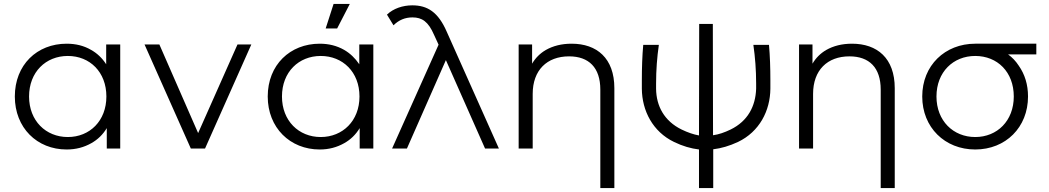

<svg xmlns="http://www.w3.org/2000/svg" viewBox="-20 -751 5307 971"><path d="M317 5C364 5 405 -6 442 -27C474 -45 500 -70 520 -103V0H588V-526H517V-426C497 -457 471 -482 440 -499C404 -520 363 -530 317 -530C167 -530 55 -423 55 -263C55 -105 167 5 317 5ZM323 -58C212 -58 127 -140 127 -263C127 -387 212 -468 323 -468C434 -468 518 -387 518 -263C518 -140 434 -58 323 -58Z M1017 0 1251 -526H1181L982 -78L786 -526H711L945 0Z M1685 -607 1749 -731H1667L1627 -607ZM1597 5C1643 5 1684 -6 1721 -27C1753 -45 1779 -70 1799 -103V0H1868V-526H1797V-426C1776 -457 1751 -481 1720 -499C1683 -520 1642 -530 1597 -530C1447 -530 1334 -423 1334 -263C1334 -105 1447 5 1597 5ZM1602 -58C1491 -58 1406 -140 1406 -263C1406 -387 1491 -468 1602 -468C1713 -468 1798 -387 1798 -263C1798 -140 1713 -58 1602 -58Z M2065 -724C2017 -724 1969 -708 1937 -677L1970 -623C1997 -650 2029 -663 2066 -663C2114 -663 2146 -642 2175 -575L2198 -525L1963 0H2038L2235 -447L2433 0H2503L2240 -589C2196 -691 2141 -724 2065 -724Z M2871 -530C2820 -530 2777 -519 2740 -498C2711 -481 2688 -458 2671 -429V-526H2603V0H2674V-276C2674 -396 2746 -466 2858 -466C2958 -466 3016 -409 3016 -298V200H3087V-305C3087 -457 2998 -530 2871 -530Z M3516 -630 3515 -66C3487 -71 3458 -81 3427 -96C3339 -139 3299 -215 3298 -302V-328C3298 -397 3303 -462 3312 -524H3233C3228 -468 3226 -408 3226 -345V-302C3227 -191 3281 -85 3389 -33C3432 -12 3474 0 3515 5V200H3587V4C3628 -1 3669 -13 3712 -33C3821 -85 3875 -191 3876 -302V-345C3876 -408 3874 -468 3869 -524H3790C3799 -462 3804 -397 3804 -328V-302C3801 -215 3763 -139 3675 -96C3644 -81 3615 -71 3586 -67L3585 -630Z M4289 -530C4238 -530 4195 -519 4158 -498C4129 -481 4106 -458 4089 -429V-526H4021V0H4092V-276C4092 -396 4164 -466 4276 -466C4376 -466 4434 -409 4434 -298V200H4505V-305C4505 -457 4416 -530 4289 -530Z M4912 5C5066 5 5179 -107 5179 -263C5179 -323 5163 -375 5132 -419C5117 -442 5099 -461 5078 -476H5221V-530H5014H5013H5006H5005H5004H5003H4976H4975H4969H4968H4967H4966H4937H4935H4928H4927H4925H4923H4912C4759 -530 4644 -420 4644 -263C4644 -107 4758 5 4912 5ZM4912 -58C4801 -58 4716 -140 4716 -263C4716 -387 4801 -468 4912 -468C5024 -468 5107 -387 5107 -263C5107 -140 5023 -58 4912 -58Z"/></svg>

Font: Montserrat Z
Style: Regular
Weight: 400
Designer: Julieta Ulanovsky
Foundry: Julieta Ulanovsky
Version: Version 8.000